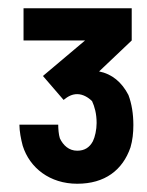

<svg xmlns="http://www.w3.org/2000/svg" viewBox="-20 -900 357 465"><path d="M167 -455C234 -455 277 -488 296 -543C301 -560 303 -578 303 -597C303 -624 299 -649 291 -670C275 -701 251 -721 220 -727L299 -802V-880H37V-802H186L84 -716L134 -658C145 -667 155 -672 167 -672C181 -672 194 -664 203 -655C209 -642 214 -625 214 -602C214 -586 210 -568 205 -558C197 -543 185 -535 167 -535C147 -535 133 -548 125 -565C122 -574 121 -589 121 -598H27C27 -582 31 -562 35 -547C52 -493 101 -455 167 -455Z"/></svg>

Font: Vanilla Cream Black
Style: Regular
Weight: 900
Designer: Jeremy Tribby, Jinavaṁso
Foundry: Tribby Type
Version: Version 1.422;Glyphs 3.1.2 (3151)